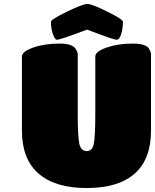

<svg xmlns="http://www.w3.org/2000/svg" viewBox="-20 -929 776 961"><path d="M89.8 -274.9V-646Q89.8 -670.9 146 -690.9Q203.6 -710.9 277.8 -710.9Q337.4 -710.9 356 -688Q369.1 -669.9 369.1 -657.2V-358.9Q369.1 -249 377 -209Q385.7 -172.9 414.1 -172.9Q441.9 -172.9 449.2 -208Q457 -246.1 457 -359.9V-646Q457 -670.9 513.2 -690.9Q570.8 -710.9 644 -710.9Q707 -710.9 724.1 -688Q735.8 -669.9 735.8 -657.2V-274.9Q735.8 -131.8 653.8 -59.8Q571.8 12.2 414.1 12.2Q256.3 12.2 173.1 -60.1Q89.8 -132.3 89.8 -274.9ZM234.9 -819.8Q234.9 -831.5 314 -870.1Q394.5 -909.2 417 -909.2Q441.4 -909.2 518.1 -870.1Q595.2 -832.5 595.2 -819.8Q595.2 -784.7 586.2 -757.3Q577.1 -730 564.9 -730Q547.9 -730 416 -780.8Q281.2 -730 265.1 -730Q254.9 -730 244.9 -758.1Q234.9 -786.1 234.9 -819.8Z"/></svg>

Font: GGS TheRock Black
Style: Regular
Weight: 900
Designer: Rodrigo Fuenzalida (2012); Goodgame Studios (2014)
Foundry: Rodrigo Fuenzalida,2012;  GGS,2014
Version: Version 1.002 | FøM Mod